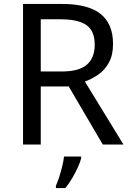

<svg xmlns="http://www.w3.org/2000/svg" viewBox="-20 -734 662 975"><path d="M294 -714Q427 -714 490.5 -663.5Q554 -613 554 -511Q554 -454 533 -416Q512 -378 479.5 -355.5Q447 -333 411 -320L607 0H502L329 -295H187V0H97V-714ZM289 -636H187V-371H294Q381 -371 421 -405.5Q461 -440 461 -507Q461 -577 419 -606.5Q377 -636 289 -636ZM392 70Q388 88 375.5 115.5Q363 143 346.5 171Q330 199 312 221H264V209Q272 192 280.5 165.5Q289 139 296 110.5Q303 82 305 61H392Z"/></svg>

Font: Noto Sans Mayan Numerals
Style: Regular
Weight: 400
Designer: Monotype Design Team
Foundry: Monotype Imaging Inc.
Version: Version 2.001; ttfautohint (v1.8.4.7-5d5b)